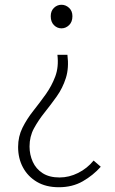

<svg xmlns="http://www.w3.org/2000/svg" viewBox="-20 -563 483 806"><path d="M227 223Q173 223 135 200.5Q97 178 76.5 140Q56 102 56 54Q56 10 74.5 -27Q93 -64 120 -98Q147 -132 172 -167Q197 -202 212 -242Q227 -282 221 -333H263Q270 -278 256.5 -235.5Q243 -193 218 -158Q193 -123 167 -90.5Q141 -58 122.5 -24Q104 10 104 52Q104 86 117.5 116Q131 146 159 164Q187 182 230 182Q270 182 308 163Q346 144 373 111L403 137Q371 173 327.5 198Q284 223 227 223ZM238 -444Q220 -444 206.5 -457.5Q193 -471 193 -495Q193 -517 206.5 -530Q220 -543 238 -543Q256 -543 270 -530Q284 -517 284 -495Q284 -471 270 -457.5Q256 -444 238 -444Z"/></svg>

Font: Noto Sans JP Thin ExtraLight
Style: Regular
Weight: 250
Version: Version 2.004-H2;hotconv 1.0.118;makeotfexe 2.5.65603